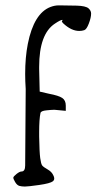

<svg xmlns="http://www.w3.org/2000/svg" viewBox="-20 -683 376 711"><path d="M213.9 -596.7Q209 -601.6 209 -604.5Q209 -607.4 212.9 -608.4Q211.9 -609.4 210.9 -609.4Q204.1 -609.4 183.6 -595.7Q125 -557.6 125 -435.5Q125 -431.6 125 -427.7L127 -343.8L161.1 -335.9Q197.3 -329.1 210.4 -320.3Q223.6 -311.5 223.6 -292V-272.5L182.6 -276.4Q182.6 -276.4 178.7 -276.4Q170.9 -276.4 152.3 -274.4Q131.8 -272.5 129.9 -264.6Q125 -241.2 125 -194.3Q125 -194.3 125 -177.7Q126 -119.1 128.9 -97.7Q131.8 -76.2 136.2 -70.3Q140.6 -64.5 156.2 -55.7Q171.9 -46.9 177.7 -33.2Q180.7 -27.3 180.7 -23.4Q181.6 -16.6 175.8 -11.7Q166 -3.9 125 2Q84 7.8 72.3 7.8Q60.5 7.8 51.8 5.4Q43 2.9 36.1 -8.8Q29.3 -20.5 29.3 -24.9Q29.3 -29.3 41 -38.6Q52.7 -47.9 59.6 -47.9Q73.2 -47.9 73.2 -70.3L75.2 -353.5Q73.2 -381.8 73.2 -409.2Q73.2 -470.7 83 -520.5Q105.5 -633.8 167 -657.2Q182.6 -663.1 197.3 -663.1Q199.2 -663.1 201.2 -663.1L264.6 -662.1Q296.9 -661.1 307.6 -652.3Q317.4 -643.6 317.4 -632.8Q317.4 -618.2 309.1 -596.2Q300.8 -574.2 292 -571.3Q283.2 -568.4 273.4 -568.4Q244.1 -568.4 213.9 -596.7Z"/></svg>

Font: Drukaatie burti
Style: Light
Weight: 300
Version: Version 0.14